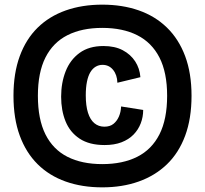

<svg xmlns="http://www.w3.org/2000/svg" viewBox="-20 -708 882 826"><path d="M420 98Q333 98 262.5 73Q192 48 142 -1.5Q92 -51 65 -124.5Q38 -198 38 -296Q38 -393 65 -466.5Q92 -540 142 -589Q192 -638 262.5 -663Q333 -688 420 -688Q506 -688 576.5 -663.5Q647 -639 698 -589.5Q749 -540 776.5 -466.5Q804 -393 804 -296Q804 -198 776.5 -124Q749 -50 698 -1Q647 48 576.5 73Q506 98 420 98ZM420 -2Q508 -2 570.5 -33.5Q633 -65 666 -130Q699 -195 699 -296Q699 -396 666 -460.5Q633 -525 570.5 -556.5Q508 -588 420 -588Q332 -588 270 -556.5Q208 -525 175.5 -460.5Q143 -396 143 -296Q143 -195 175.5 -130Q208 -65 270 -33.5Q332 -2 420 -2ZM430 -84Q364 -84 322.5 -111.5Q281 -139 262 -186Q243 -233 243 -292Q243 -352 262.5 -401.5Q282 -451 322.5 -480.5Q363 -510 425 -510Q474 -510 508 -492Q542 -474 561.5 -444Q581 -414 584 -376L485 -352Q484 -386 466.5 -407.5Q449 -429 421 -429Q405 -429 391.5 -421Q378 -413 368.5 -397Q359 -381 354 -356Q349 -331 349 -298Q349 -253 358.5 -223Q368 -193 386 -178Q404 -163 429 -163Q453 -163 468 -175Q483 -187 491.5 -206.5Q500 -226 501 -250L596 -235Q596 -205 585.5 -177.5Q575 -150 554.5 -129Q534 -108 503 -96Q472 -84 430 -84Z"/></svg>

Font: Bricolage Grotesque SemiCondensed SemiBold
Style: Regular
Weight: 600
Width: 4
Designer: Mathieu Triay
Foundry: Atelier Triay
Version: Version 1.001;gftools[0.9.33.dev8+g029e19f]